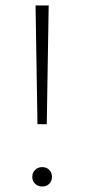

<svg xmlns="http://www.w3.org/2000/svg" viewBox="-20 -678 309 702"><path d="M117 -224 110 -658H158L151 -224ZM134 4Q119 4 108.5 -6Q98 -16 98 -31Q98 -47 108.5 -57Q119 -67 134 -67Q150 -67 160 -57Q170 -47 170 -31Q170 -16 160 -6Q150 4 134 4Z"/></svg>

Font: Ysabeau SC ExtraLight
Style: Regular
Weight: 250
Designer: Christian Thalmann (Catharsis Fonts)
Version: Version 2.001;gftools[0.9.30]; featfreeze: smcp